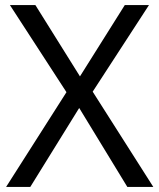

<svg xmlns="http://www.w3.org/2000/svg" viewBox="-20 -734 626 754"><path d="M582 0H480L291 -310L99 0H4L241 -372L19 -714H119L294 -434L470 -714H565L344 -374Z"/></svg>

Font: Noto Sans Vai
Style: Regular
Weight: 400
Designer: Monotype Design Team
Foundry: Monotype Imaging Inc.
Version: Version 2.001; ttfautohint (v1.8.4.7-5d5b)